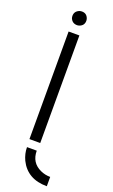

<svg xmlns="http://www.w3.org/2000/svg" viewBox="-153 -645 499 850"><g transform="rotate(20 96.5 -220.0)"><path d="M193.4 169.9Q101.6 169.9 65.4 96.7Q51.8 67.4 51.8 37.1H97.7Q97.7 93.8 147.5 116.2Q168.9 126 193.4 126ZM42 -578.1Q42 -599.6 63.5 -608.4Q69.3 -610.4 75.2 -610.4Q97.7 -610.4 105.5 -588.9Q107.4 -583 107.4 -578.1Q107.4 -555.7 85.9 -547.9Q80.1 -545.9 75.2 -545.9Q52.7 -545.9 43.9 -566.4Q42 -572.3 42 -578.1ZM49.8 0V-506.8H100.6V0Z"/></g></svg>

Font: Post No Bills Jaffna
Style: Regular
Weight: 400
Designer: Kosala Senevirathne, Siva Puranthara, Lasantha Premarathna, Tharique Azeez
Foundry: Mooniak
Version: Version 1.220 ; ttfautohint (v1.6)